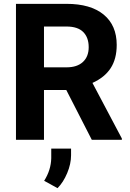

<svg xmlns="http://www.w3.org/2000/svg" viewBox="-20 -731 678 1004"><path d="M326.7 -260.3H210V0H63.5V-710.9H327.6Q453.6 -710.9 522 -654.8Q590.3 -598.6 590.3 -496.1Q590.3 -423.3 558.8 -374.8Q527.3 -326.2 463.4 -297.4L617.2 -6.8V0H460ZM210 -378.9H328.1Q383.3 -378.9 413.6 -407Q443.8 -435.1 443.8 -484.4Q443.8 -534.7 415.3 -563.5Q386.7 -592.3 327.6 -592.3H210ZM280.8 252.9 210.9 214.4Q246.6 158.2 248 96.2V45.9H351.6V80.6Q351.6 126 331.3 174.3Q311 222.7 280.8 252.9Z"/></svg>

Font: Robotiche
Style: Bold
Weight: 700
Designer: Google
Version: Version 2.001150; 2014